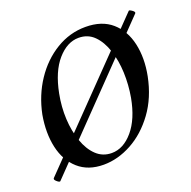

<svg xmlns="http://www.w3.org/2000/svg" viewBox="-88 -483 580 584"><g transform="rotate(-20 202.5 -191.5)"><path d="M13 16Q10 18 2 11Q-6 4 -2 0L386 -400Q388 -402 396.5 -396Q405 -390 402 -386ZM155 14Q105 14 73.5 -14Q42 -42 31.5 -89Q21 -136 31 -193Q43 -252 74 -298.5Q105 -345 149.5 -372Q194 -399 245 -399Q298 -399 330 -371Q362 -343 372.5 -296Q383 -249 372 -193Q359 -128 325 -81.5Q291 -35 246 -10.5Q201 14 155 14ZM190 -11Q228 -11 259 -47.5Q290 -84 302 -149Q309 -189 307.5 -228.5Q306 -268 295 -301.5Q284 -335 264 -355Q244 -375 214 -375Q177 -375 145.5 -339Q114 -303 101 -236Q93 -195 95 -155.5Q97 -116 108.5 -83Q120 -50 140.5 -30.5Q161 -11 190 -11Z"/></g></svg>

Font: Cormorant Infant Light Medium
Style: Italic
Weight: 500
Italic angle: -10°
Version: Version 4.001